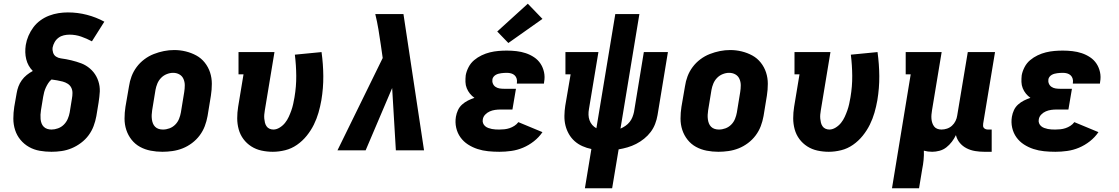

<svg xmlns="http://www.w3.org/2000/svg" viewBox="-20 -811 6040 1036"><path d="M258 8Q225 8 194 2.5Q163 -3 136.5 -18Q110 -33 90.5 -56.5Q71 -80 61.5 -109.5Q52 -139 52 -171Q52 -203 57 -235L70 -309Q73 -327 79.5 -344.5Q86 -362 97.5 -378Q109 -394 124.5 -406.5Q140 -419 157 -428Q144 -441 135 -457Q126 -473 121.5 -491.5Q117 -510 116.5 -529Q116 -548 119 -568Q123 -593 133.5 -617.5Q144 -642 160 -663.5Q176 -685 198 -701Q220 -717 245 -726.5Q270 -736 295.5 -740Q321 -744 346 -744Q399 -744 449 -731Q499 -718 543 -694L476 -588Q448 -603 418 -613.5Q388 -624 355 -624Q340 -624 324.5 -620.5Q309 -617 296 -607.5Q283 -598 275 -584Q267 -570 264 -555Q262 -541 266.5 -527Q271 -513 282.5 -505.5Q294 -498 308.5 -496Q323 -494 337 -491.5Q351 -489 365 -485.5Q379 -482 392.5 -478Q406 -474 419 -469Q432 -464 443.5 -457Q455 -450 465.5 -441Q476 -432 484.5 -421.5Q493 -411 499.5 -399Q506 -387 510.5 -373.5Q515 -360 517 -346Q519 -332 518.5 -317.5Q518 -303 516 -288Q514 -273 512 -258L500 -185Q495 -157 485 -130.5Q475 -104 458 -81Q441 -58 417 -40Q393 -22 366.5 -11Q340 0 312.5 4Q285 8 258 8ZM258 -112Q275 -112 293 -118.5Q311 -125 324.5 -138.5Q338 -152 345.5 -169.5Q353 -187 356 -204L368 -278Q371 -294 371 -309.5Q371 -325 364.5 -338Q358 -351 345.5 -359Q333 -367 318 -371Q303 -375 288 -377.5Q273 -380 258 -382Q248 -374 240.5 -362.5Q233 -351 227.5 -339Q222 -327 218.5 -314.5Q215 -302 213 -289L201 -216Q199 -204 198.5 -192Q198 -180 199 -168.5Q200 -157 204 -146Q208 -135 216 -127Q224 -119 235 -115.5Q246 -112 258 -112Z M856 8Q824 8 793 2Q762 -4 735.5 -18.5Q709 -33 690 -57Q671 -81 661.5 -110Q652 -139 652 -171Q652 -203 657 -235L676 -345Q680 -373 690 -399.5Q700 -426 717.5 -449.5Q735 -473 759 -491Q783 -509 810 -519.5Q837 -530 864.5 -535.5Q892 -541 920 -541Q952 -541 982.5 -533.5Q1013 -526 1039.5 -511.5Q1066 -497 1085 -473Q1104 -449 1113.5 -420Q1123 -391 1123 -359Q1123 -327 1118 -295L1100 -185Q1095 -157 1085 -130.5Q1075 -104 1057.5 -80.5Q1040 -57 1016 -39Q992 -21 965.5 -10.5Q939 0 911 4Q883 8 856 8ZM859 -112Q877 -112 894.5 -118.5Q912 -125 925.5 -138.5Q939 -152 946 -169.5Q953 -187 956 -204L974 -314Q977 -333 977 -351Q977 -369 970 -385Q963 -401 948 -409.5Q933 -418 914 -418Q897 -418 879.5 -411Q862 -404 849 -390.5Q836 -377 829 -360Q822 -343 819 -326L801 -216Q799 -204 798.5 -191.5Q798 -179 799.5 -167.5Q801 -156 805 -145.5Q809 -135 817 -127Q825 -119 836 -115.5Q847 -112 859 -112Z M1452 8Q1421 8 1391 1.5Q1361 -5 1336 -21Q1311 -37 1293.5 -60.5Q1276 -84 1268 -113Q1260 -142 1260 -173Q1260 -204 1265 -235L1294 -410H1267V-530H1461L1409 -216Q1407 -204 1406 -193Q1405 -182 1406 -171Q1407 -160 1409.5 -149.5Q1412 -139 1418 -130Q1424 -121 1434 -116.5Q1444 -112 1455 -112Q1472 -112 1489 -122.5Q1506 -133 1518 -148Q1530 -163 1538 -180.5Q1546 -198 1552 -215Q1558 -232 1562 -250Q1566 -268 1569 -286Q1579 -345 1578.5 -402Q1578 -459 1571 -516L1715 -530Q1724 -465 1724.5 -400.5Q1725 -336 1714 -270Q1708 -236 1698.5 -203Q1689 -170 1673.5 -138.5Q1658 -107 1635 -78.5Q1612 -50 1582.5 -29.5Q1553 -9 1519 -0.5Q1485 8 1452 8Z M1801 0 2045 -498 2035 -568Q2029 -610 2022 -652Q2015 -694 2005 -735H2157L2268 0H2116L2096 -336L1953 0Z M2675 8Q2644 8 2614 5Q2584 2 2556.5 -7Q2529 -16 2505 -31.5Q2481 -47 2464.5 -70Q2448 -93 2441.5 -122Q2435 -151 2440 -181Q2443 -199 2451 -216.5Q2459 -234 2473.5 -247Q2488 -260 2505 -268.5Q2522 -277 2540 -283Q2526 -293 2515.5 -306Q2505 -319 2498.5 -335Q2492 -351 2491.5 -369Q2491 -387 2493 -405Q2497 -427 2508.5 -449Q2520 -471 2538.5 -486.5Q2557 -502 2579 -512.5Q2601 -523 2623.5 -528.5Q2646 -534 2669 -536Q2692 -538 2715 -538Q2741 -538 2767 -535Q2793 -532 2817 -524Q2841 -516 2862 -502Q2883 -488 2896.5 -467.5Q2910 -447 2915.5 -421.5Q2921 -396 2916 -369Q2916 -367 2915.5 -364.5Q2915 -362 2915 -360H2769Q2769 -361 2769 -361.5Q2769 -362 2769 -363Q2771 -375 2768 -386Q2765 -397 2757 -404.5Q2749 -412 2738 -415Q2727 -418 2715 -418Q2707 -418 2699.5 -417.5Q2692 -417 2684.5 -416Q2677 -415 2669.5 -413Q2662 -411 2655 -407Q2648 -403 2643 -396.5Q2638 -390 2637 -383Q2635 -371 2639.5 -360Q2644 -349 2653.5 -342.5Q2663 -336 2674.5 -334Q2686 -332 2699 -332H2764L2745 -220H2680Q2666 -220 2651.5 -218Q2637 -216 2623 -210Q2609 -204 2598 -192.5Q2587 -181 2585 -166Q2583 -156 2586.5 -146.5Q2590 -137 2597.5 -130.5Q2605 -124 2614.5 -120.5Q2624 -117 2634 -115Q2644 -113 2654 -112.5Q2664 -112 2675 -112Q2688 -112 2702 -113.5Q2716 -115 2729.5 -119.5Q2743 -124 2755.5 -132Q2768 -140 2777 -152L2907 -98Q2888 -70 2860.5 -48.5Q2833 -27 2802 -14Q2771 -1 2738.5 3.5Q2706 8 2675 8ZM2723 -579 2663 -641 2828 -791 2907 -709Z M3136 205 3171 -7Q3146 -12 3122.5 -22.5Q3099 -33 3080.5 -49.5Q3062 -66 3049.5 -88Q3037 -110 3031 -134.5Q3025 -159 3025.5 -186.5Q3026 -214 3030 -240L3059 -410H3031V-530H3209L3158 -223Q3155 -207 3155.5 -191.5Q3156 -176 3161 -162Q3166 -148 3175.5 -137Q3185 -126 3198 -119L3300 -735H3430L3328 -117Q3342 -123 3355 -132Q3368 -141 3377.5 -153Q3387 -165 3392.5 -179Q3398 -193 3401 -207Q3401 -207 3401 -207Q3401 -207 3401 -207L3454 -530H3584L3528 -190Q3524 -166 3515 -142.5Q3506 -119 3491 -99Q3476 -79 3455.5 -62.5Q3435 -46 3412.5 -34.5Q3390 -23 3366 -16Q3342 -9 3318 -5L3283 205Z M3856 8Q3824 8 3793 2Q3762 -4 3735.5 -18.5Q3709 -33 3690 -57Q3671 -81 3661.5 -110Q3652 -139 3652 -171Q3652 -203 3657 -235L3676 -345Q3680 -373 3690 -399.5Q3700 -426 3717.5 -449.5Q3735 -473 3759 -491Q3783 -509 3810 -519.5Q3837 -530 3864.5 -535.5Q3892 -541 3920 -541Q3952 -541 3982.5 -533.5Q4013 -526 4039.5 -511.5Q4066 -497 4085 -473Q4104 -449 4113.5 -420Q4123 -391 4123 -359Q4123 -327 4118 -295L4100 -185Q4095 -157 4085 -130.5Q4075 -104 4057.5 -80.5Q4040 -57 4016 -39Q3992 -21 3965.5 -10.5Q3939 0 3911 4Q3883 8 3856 8ZM3859 -112Q3877 -112 3894.5 -118.5Q3912 -125 3925.5 -138.5Q3939 -152 3946 -169.5Q3953 -187 3956 -204L3974 -314Q3977 -333 3977 -351Q3977 -369 3970 -385Q3963 -401 3948 -409.5Q3933 -418 3914 -418Q3897 -418 3879.5 -411Q3862 -404 3849 -390.5Q3836 -377 3829 -360Q3822 -343 3819 -326L3801 -216Q3799 -204 3798.5 -191.5Q3798 -179 3799.5 -167.5Q3801 -156 3805 -145.5Q3809 -135 3817 -127Q3825 -119 3836 -115.5Q3847 -112 3859 -112Z M4452 8Q4421 8 4391 1.5Q4361 -5 4336 -21Q4311 -37 4293.5 -60.5Q4276 -84 4268 -113Q4260 -142 4260 -173Q4260 -204 4265 -235L4294 -410H4267V-530H4461L4409 -216Q4407 -204 4406 -193Q4405 -182 4406 -171Q4407 -160 4409.5 -149.5Q4412 -139 4418 -130Q4424 -121 4434 -116.5Q4444 -112 4455 -112Q4472 -112 4489 -122.5Q4506 -133 4518 -148Q4530 -163 4538 -180.5Q4546 -198 4552 -215Q4558 -232 4562 -250Q4566 -268 4569 -286Q4579 -345 4578.5 -402Q4578 -459 4571 -516L4715 -530Q4724 -465 4724.5 -400.5Q4725 -336 4714 -270Q4708 -236 4698.5 -203Q4689 -170 4673.5 -138.5Q4658 -107 4635 -78.5Q4612 -50 4582.5 -29.5Q4553 -9 4519 -0.5Q4485 8 4452 8Z M4793 205 4894 -410H4867V-530H5061L5009 -216Q5007 -204 5006 -192.5Q5005 -181 5006 -169.5Q5007 -158 5010.5 -147.5Q5014 -137 5020.5 -128.5Q5027 -120 5037.5 -116Q5048 -112 5060 -112Q5075 -112 5090 -117Q5105 -122 5117 -133Q5129 -144 5136 -158.5Q5143 -173 5145 -188L5202 -530H5349L5285 -144Q5284 -137 5284.5 -131Q5285 -125 5289 -120.5Q5293 -116 5299 -114Q5305 -112 5311 -112H5331V8H5291Q5266 8 5241.5 4Q5217 0 5195.5 -11Q5174 -22 5159 -40Q5144 -58 5138 -82Q5129 -63 5116 -46Q5103 -29 5086.5 -16Q5070 -3 5049.5 2.5Q5029 8 5010 8Q4998 8 4987 6.5Q4976 5 4965 2Q4966 27 4963.5 52.5Q4961 78 4956 102L4939 205Z M5675 8Q5644 8 5614 5Q5584 2 5556.5 -7Q5529 -16 5505 -31.5Q5481 -47 5464.5 -70Q5448 -93 5441.5 -122Q5435 -151 5440 -181Q5443 -199 5451 -216.5Q5459 -234 5473.5 -247Q5488 -260 5505 -268.5Q5522 -277 5540 -283Q5526 -293 5515.5 -306Q5505 -319 5498.5 -335Q5492 -351 5491.5 -369Q5491 -387 5493 -405Q5497 -427 5508.5 -449Q5520 -471 5538.5 -486.5Q5557 -502 5579 -512.5Q5601 -523 5623.5 -528.5Q5646 -534 5669 -536Q5692 -538 5715 -538Q5741 -538 5767 -535Q5793 -532 5817 -524Q5841 -516 5862 -502Q5883 -488 5896.5 -467.5Q5910 -447 5915.5 -421.5Q5921 -396 5916 -369Q5916 -367 5915.5 -364.5Q5915 -362 5915 -360H5769Q5769 -361 5769 -361.5Q5769 -362 5769 -363Q5771 -375 5768 -386Q5765 -397 5757 -404.5Q5749 -412 5738 -415Q5727 -418 5715 -418Q5707 -418 5699.5 -417.5Q5692 -417 5684.5 -416Q5677 -415 5669.5 -413Q5662 -411 5655 -407Q5648 -403 5643 -396.5Q5638 -390 5637 -383Q5635 -371 5639.5 -360Q5644 -349 5653.5 -342.5Q5663 -336 5674.5 -334Q5686 -332 5699 -332H5764L5745 -220H5680Q5666 -220 5651.5 -218Q5637 -216 5623 -210Q5609 -204 5598 -192.5Q5587 -181 5585 -166Q5583 -156 5586.5 -146.5Q5590 -137 5597.5 -130.5Q5605 -124 5614.5 -120.5Q5624 -117 5634 -115Q5644 -113 5654 -112.5Q5664 -112 5675 -112Q5688 -112 5702 -113.5Q5716 -115 5729.5 -119.5Q5743 -124 5755.5 -132Q5768 -140 5777 -152L5907 -98Q5888 -70 5860.5 -48.5Q5833 -27 5802 -14Q5771 -1 5738.5 3.5Q5706 8 5675 8Z"/></svg>

Font: Iosevka Slab Heavy Extended
Style: Italic
Weight: 900
Width: 7
Italic angle: -9°
Monospace: yes
Designer: Belleve Invis
Foundry: Belleve Invis
Version: Version 11.1.0; ttfautohint (v1.8.3)